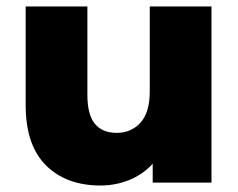

<svg xmlns="http://www.w3.org/2000/svg" viewBox="-20 -562 732 591"><path d="M631 -542V0H450V-58Q420 -25 378 -8Q336 9 289 9Q184 9 121.5 -53Q59 -115 59 -239V-542H249V-270Q249 -209 272 -181Q295 -153 339 -153Q384 -153 412.5 -184.5Q441 -216 441 -281V-542Z"/></svg>

Font: Montserrat Alternates ExtraBold
Style: Regular
Weight: 800
Designer: Julieta Ulanovsky
Foundry: Julieta Ulanovsky
Version: Version 7.200